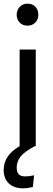

<svg xmlns="http://www.w3.org/2000/svg" viewBox="-34 -797 288 1047"><path d="M57 -716Q57 -742 73.5 -759.5Q90 -777 116 -777Q143 -777 159 -760Q175 -743 175 -716Q175 -691 158.5 -674Q142 -657 116 -657Q90 -657 73.5 -674Q57 -691 57 -716ZM73 -527H161V0H156Q99 30 78 57Q57 84 57 117Q57 141 68 153Q79 165 104 165Q124 165 152 159L145 223Q115 230 92 230Q43 230 14.5 203.5Q-14 177 -14 130Q-14 50 73 0Z"/></svg>

Font: Fira Sans Compressed
Style: Regular
Weight: 400
Width: 1
Designer: bBox Type GmbH & Carrois Corporate GbR & Edenspiekermann AG
Foundry: bBox Type GmbH & Carrois Corporate GbR & Edenspiekermann AG
Version: Version 4.301